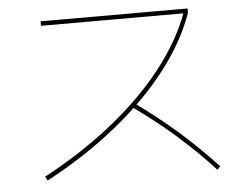

<svg xmlns="http://www.w3.org/2000/svg" viewBox="-51 -779 1103 855"><g transform="rotate(-5 500.0 -351.5)"><path d="M120 -24Q292 -116 428.5 -225.5Q565 -335 659.5 -456Q754 -577 799 -701L803 -695H160V-715H817V-695Q772 -568 676.5 -445Q581 -322 442.5 -210.5Q304 -99 130 -6ZM887 12Q830 -50 774 -102.5Q718 -155 658.5 -203.5Q599 -252 531 -300L543 -316Q645 -243 729.5 -169Q814 -95 901 -2Z"/></g></svg>

Font: M PLUS 1 Thin
Style: Regular
Weight: 100
Designer: Coji Morishita
Foundry: UNDERFOREST DESIGN
Version: Version 1.001